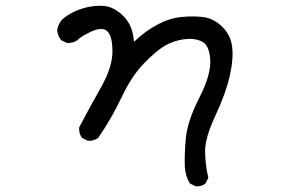

<svg xmlns="http://www.w3.org/2000/svg" viewBox="-20 -520 1040 671"><path d="M663.1 130.9 643.6 121.1Q627.9 95.7 626 63.5Q624 31.2 628.9 -31.7Q633.8 -94.7 675.8 -176.8Q717.8 -258.8 714.8 -310.5Q711.9 -362.3 685.5 -375Q659.2 -387.7 623 -382.8Q586.9 -377.9 556.6 -360.4Q526.4 -342.8 483.4 -298.8Q440.4 -254.9 405.3 -180.7Q370.1 -106.4 323.2 -38.1Q307.6 -26.4 286.1 -28.3L266.6 -38.1Q254.9 -53.7 256.8 -75.2Q293.9 -145.5 334 -216.8Q374 -288.1 373 -342.8Q372.1 -397.5 353.5 -412.1Q335 -426.8 297.9 -409.2Q260.7 -391.6 251 -379.9Q234.4 -368.2 212.9 -370.1L193.4 -379.9Q181.6 -395.5 179.7 -415Q183.6 -436.5 197.3 -452.1Q230.5 -479.5 271 -491.2Q311.5 -502.9 345.7 -499Q379.9 -495.1 412.1 -462.9Q444.3 -430.7 448.2 -374Q487.3 -411.1 529.3 -433.6Q571.3 -456.1 612.3 -460.4Q653.3 -464.8 689.5 -460.4Q725.6 -456.1 755.4 -427.7Q785.2 -399.4 791 -358.4Q796.9 -317.4 783.2 -255.9Q769.5 -194.3 732.9 -116.2Q696.3 -38.1 696.8 8.8Q697.3 55.7 708 101.6L698.2 121.1Q684.6 132.8 663.1 130.9Z"/></svg>

Font: NaikaiFont
Style: Regular-Lite
Weight: 400
Version: Version 1.67